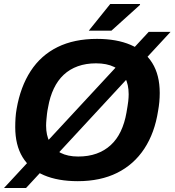

<svg xmlns="http://www.w3.org/2000/svg" viewBox="-25 -892 871 958"><path d="M363 12Q264 12 194 -18Q124 -48 87.5 -108Q51 -168 51 -258Q51 -281 52.5 -304Q54 -327 58 -349Q77 -459 128 -537.5Q179 -616 262 -657Q345 -698 459 -698Q557 -698 627 -668Q697 -638 734.5 -578Q772 -518 772 -428Q772 -406 770 -384Q768 -362 764 -340Q747 -229 695 -150Q643 -71 559.5 -29.5Q476 12 363 12ZM365 -111Q416 -111 456.5 -125.5Q497 -140 527.5 -168Q558 -196 577.5 -237Q597 -278 606 -330Q609 -349 611.5 -363Q614 -377 615 -387.5Q616 -398 616.5 -406Q617 -414 617 -422Q617 -470 599 -505Q581 -540 544.5 -558Q508 -576 454 -576Q404 -576 363.5 -561.5Q323 -547 293 -519Q263 -491 243.5 -450Q224 -409 215 -357Q211 -338 209.5 -324Q208 -310 207 -299.5Q206 -289 205.5 -281Q205 -273 205 -265Q205 -217 223 -182.5Q241 -148 277 -129.5Q313 -111 365 -111ZM-5 46 717 -733H826L105 46ZM418 -739 525 -872H673L674 -868L531 -739Z"/></svg>

Font: Archivo SemiBold
Style: Bold Italic
Weight: 700
Italic angle: -10°
Version: Version 2.001